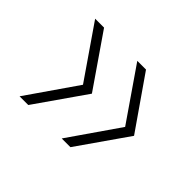

<svg xmlns="http://www.w3.org/2000/svg" viewBox="-90 -576 670 670"><g transform="rotate(45 244.5 -241.0)"><path d="M265 -52 393 -237 260 -430H303L437 -237L308 -52ZM57 -52 185 -237 52 -430H96L229 -237L100 -52Z"/></g></svg>

Font: Smooch Sans Thin
Style: Regular
Weight: 400
Version: Version 1.010